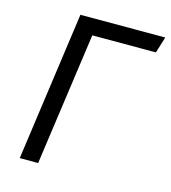

<svg xmlns="http://www.w3.org/2000/svg" viewBox="-104 -772 762 857"><g transform="rotate(15 277.0 -344.0)"><path d="M531 -613H237L151 0H66L162 -688H554Z"/></g></svg>

Font: FiraGO Book
Style: Italic
Weight: 350
Italic angle: -8°
Designer: bBox Type GmbH
Foundry: bBox Type GmbH
Version: Version 1.001